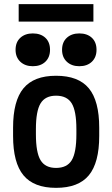

<svg xmlns="http://www.w3.org/2000/svg" viewBox="-20 -895 540 925"><path d="M250 10Q143 10 93 -50.5Q43 -111 43 -240V-280Q43 -409 93 -469.5Q143 -530 250 -530Q358 -530 408 -469.5Q458 -409 458 -280V-240Q458 -111 408 -50.5Q358 10 250 10ZM250 -86Q303 -86 325.5 -123Q348 -160 348 -248V-273Q348 -360 325.5 -397Q303 -434 250 -434Q198 -434 175.5 -397Q153 -360 153 -273V-248Q153 -160 175.5 -123Q198 -86 250 -86ZM138 -576Q101 -576 78 -597.5Q55 -619 55 -655Q55 -692 78 -713Q101 -734 138 -734Q176 -734 198.5 -713Q221 -692 221 -655Q221 -619 198.5 -597.5Q176 -576 138 -576ZM362 -576Q325 -576 302 -597.5Q279 -619 279 -655Q279 -692 302 -713Q325 -734 362 -734Q400 -734 422.5 -713Q445 -692 445 -655Q445 -619 422.5 -597.5Q400 -576 362 -576ZM70 -791V-875H430V-791Z"/></svg>

Font: M PLUS Code Latin Medium
Style: Regular
Weight: 500
Designer: Coji Morishita
Foundry: UNDERFOREST DESIGN
Version: Version 1.002; ttfautohint (v1.8.3)